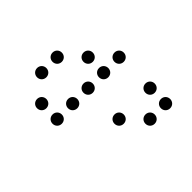

<svg xmlns="http://www.w3.org/2000/svg" viewBox="-88 -688 877 877"><g transform="rotate(45 350.0 -250.0)"><path d="M300 -420C317 -420 330 -433 330 -450C330 -467 317 -480 300 -480C283 -480 270 -467 270 -450C270 -433 283 -420 300 -420ZM500 -420C517 -420 530 -433 530 -450C530 -467 517 -480 500 -480C483 -480 470 -467 470 -450C470 -433 483 -420 500 -420ZM600 -420C617 -420 630 -433 630 -450C630 -467 617 -480 600 -480C583 -480 570 -467 570 -450C570 -433 583 -420 600 -420ZM200 -320C217 -320 230 -333 230 -350C230 -367 217 -380 200 -380C183 -380 170 -367 170 -350C170 -333 183 -320 200 -320ZM300 -320C317 -320 330 -333 330 -350C330 -367 317 -380 300 -380C283 -380 270 -367 270 -350C270 -333 283 -320 300 -320ZM600 -320C617 -320 630 -333 630 -350C630 -367 617 -380 600 -380C583 -380 570 -367 570 -350C570 -333 583 -320 600 -320ZM100 -220C117 -220 130 -233 130 -250C130 -267 117 -280 100 -280C83 -280 70 -267 70 -250C70 -233 83 -220 100 -220ZM300 -220C317 -220 330 -233 330 -250C330 -267 317 -280 300 -280C283 -280 270 -267 270 -250C270 -233 283 -220 300 -220ZM500 -220C517 -220 530 -233 530 -250C530 -267 517 -280 500 -280C483 -280 470 -267 470 -250C470 -233 483 -220 500 -220ZM100 -120C117 -120 130 -133 130 -150C130 -167 117 -180 100 -180C83 -180 70 -167 70 -150C70 -133 83 -120 100 -120ZM300 -120C317 -120 330 -133 330 -150C330 -167 317 -180 300 -180C283 -180 270 -167 270 -150C270 -133 283 -120 300 -120ZM200 -20C217 -20 230 -33 230 -50C230 -67 217 -80 200 -80C183 -80 170 -67 170 -50C170 -33 183 -20 200 -20ZM300 -20C317 -20 330 -33 330 -50C330 -67 317 -80 300 -80C283 -80 270 -67 270 -50C270 -33 283 -20 300 -20Z"/></g></svg>

Font: TINY 5x3 60
Style: Regular
Weight: 150
Designer: Jack Halten Fahnestock
Foundry: Velvetyne Type Foundry
Version: Version 1.002;hotconv 1.0.109;makeotfexe 2.5.65596